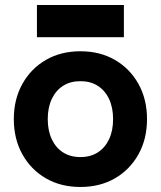

<svg xmlns="http://www.w3.org/2000/svg" viewBox="-20 -728 640 764"><path d="M300 16Q222 16 162.5 -18.5Q103 -53 69 -114Q35 -175 35 -254Q35 -333 69 -394Q103 -455 162.5 -489.5Q222 -524 300 -524Q378 -524 437.5 -489.5Q497 -455 531 -394Q565 -333 565 -254Q565 -175 531 -114Q497 -53 437.5 -18.5Q378 16 300 16ZM300 -103Q340 -103 369 -121.5Q398 -140 414 -174Q430 -208 430 -254Q430 -300 414 -334Q398 -368 369 -386.5Q340 -405 300 -405Q260 -405 231 -386.5Q202 -368 186 -334Q170 -300 170 -254Q170 -208 186 -174Q202 -140 231 -121.5Q260 -103 300 -103ZM127 -580V-708H473V-580Z"/></svg>

Font: Fustat ExtraBold
Style: Regular
Weight: 800
Designer: Mohamed Gaber, Khaled Hosny, Laura Garcia Mut
Foundry: Kief Type Foundry, Alif Type Foundry, Hard Type Foundry
Version: Version 1.007